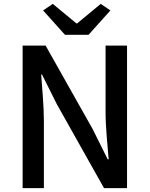

<svg xmlns="http://www.w3.org/2000/svg" viewBox="-20 -973 774 993"><path d="M97 0H207V-346C207 -427 198 -512 193 -588H197L274 -434L518 0H637V-737H526V-393C526 -313 536 -224 542 -149H537L460 -304L216 -737H97ZM316 -793H438L551 -919L501 -953L379 -852H375L253 -953L203 -919Z"/></svg>

Font: Noto Sans CJK SC Medium
Style: Regular
Weight: 500
Designer: Ryoko NISHIZUKA 西塚涼子 (kana, bopomofo & ideographs); Paul D. Hunt (Latin, Greek & Cyrillic); Sandoll Communications 산돌커뮤니
Foundry: Adobe
Version: Version 2.004;hotconv 1.0.118;makeotfexe 2.5.65603